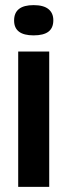

<svg xmlns="http://www.w3.org/2000/svg" viewBox="-20 -729 264 749"><path d="M51 0V-528H172V0ZM111 -591Q73 -591 54 -605.5Q35 -620 35 -649Q35 -679 54 -694Q73 -709 111 -709Q150 -709 169 -693.5Q188 -678 188 -650Q188 -620 169 -605.5Q150 -591 111 -591Z"/></svg>

Font: Bricolage Grotesque 24pt Condensed SemiBold
Style: Regular
Weight: 600
Width: 3
Designer: Mathieu Triay
Foundry: Atelier Triay
Version: Version 1.001;gftools[0.9.33.dev8+g029e19f]